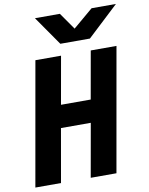

<svg xmlns="http://www.w3.org/2000/svg" viewBox="-102 -1037 861 1110"><g transform="rotate(-10 328.5 -482.0)"><path d="M142 -725H292.5L243 -445.5H417.5L467 -725H618L490 0H339L394.5 -313H219.5L164.5 0H14ZM181.5 -964.5H328L397 -865.5L514 -964.5H657L474 -793.5H300.5Z"/></g></svg>

Font: JuliaMono ExtraBold
Style: Italic
Weight: 800
Italic angle: -9°
Monospace: yes
Designer: cormullion
Foundry: corm
Version: Version 0.057; ttfautohint (v1.8.4)